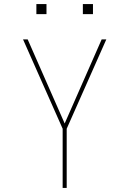

<svg xmlns="http://www.w3.org/2000/svg" viewBox="-20 -930 640 950"><path d="M290 0V-293L94 -735H117L300 -319L483 -735H506L310 -293V0ZM390 -860V-910H440V-860ZM160 -860V-910H210V-860Z"/></svg>

Font: Iosevka SS04 Thin Extended
Style: Regular
Weight: 100
Width: 7
Monospace: yes
Designer: Belleve Invis
Foundry: Belleve Invis
Version: Version 19.0.0; ttfautohint (v1.8.4)